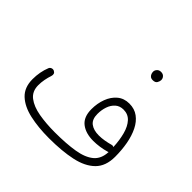

<svg xmlns="http://www.w3.org/2000/svg" viewBox="-192 -1017 1253 1253"><g transform="rotate(45 434.0 -391.0)"><path d="M64 -175.8Q64 -242.7 86.9 -299.8Q91.8 -310.5 102.5 -314.2Q113.3 -317.9 123.5 -313Q144.5 -302.7 136.2 -276.9Q128.4 -254.4 123.3 -227.5Q118.2 -200.7 118.2 -174.8Q118.2 -117.7 158 -87.2Q197.8 -56.6 264.6 -44.9Q331.5 -33.2 412.6 -33.2Q518.6 -33.2 593.3 -45.7Q668 -58.1 708.5 -92Q749 -126 751.5 -190.4Q748.5 -189 745.6 -188Q717.3 -179.7 687 -175.3Q656.7 -170.9 629.4 -170.9Q558.6 -170.9 516.4 -204.1Q474.1 -237.3 474.1 -309.6Q474.1 -362.8 491.2 -408.4Q508.3 -454.1 541.7 -482.2Q575.2 -510.3 624 -510.3Q671.9 -510.3 706.1 -485.1Q740.2 -460 761.7 -416.5Q783.2 -373 793.5 -316.9Q803.7 -260.7 803.7 -198.7Q803.7 -112.3 755.4 -64.5Q707 -16.6 619.4 2.2Q531.7 21 412.6 21Q313 21 234.1 3.4Q155.3 -14.2 109.6 -57.1Q64 -100.1 64 -175.8ZM523.9 -314.9Q523.9 -265.1 552.5 -243.4Q581.1 -221.7 629.4 -221.7Q653.8 -221.7 681.2 -226.3Q708.5 -231 731.9 -237.8Q741.7 -240.7 750.5 -235.4Q747.6 -297.4 734.1 -347.2Q720.7 -397 693.8 -426.3Q667 -455.6 625 -455.6Q590.8 -455.6 568.4 -435.8Q545.9 -416 534.9 -383.8Q523.9 -351.6 523.9 -314.9ZM585.9 -767.1Q585.9 -780.3 596.2 -791.5Q606.4 -802.7 624.5 -802.7Q646 -802.7 656.7 -786.1Q662.6 -776.9 662.6 -766.1Q662.6 -753.9 654.5 -739.7Q646.5 -725.6 623.5 -725.6Q608.4 -725.6 600.1 -732.9Q591.8 -740.2 588.9 -749.5Q585.9 -757.8 585.9 -767.1Z"/></g></svg>

Font: Mikhak Light
Style: Regular
Weight: 300
Designer: Amin Abedi
Version: Version 3.3